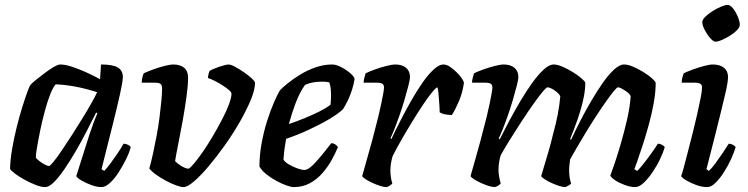

<svg xmlns="http://www.w3.org/2000/svg" viewBox="-20 -763 3049 783"><path d="M164 0Q148 0 125 -9Q102 -18 78.5 -31Q55 -44 39 -56.5Q23 -69 21 -75Q22 -112 29.5 -156Q37 -200 48 -244Q59 -288 70.5 -325Q82 -362 91 -386.5Q100 -411 103 -415Q108 -422 124.5 -435.5Q141 -449 161 -464Q181 -479 198.5 -489.5Q216 -500 226 -500Q245 -500 271.5 -491.5Q298 -483 328.5 -469.5Q359 -456 388 -440L392 -500Q441 -500 461 -487.5Q481 -475 481 -449Q481 -432 470 -382Q459 -332 439.5 -254Q420 -176 394 -73L405 -66Q416 -77 430 -96Q444 -115 459 -137Q474 -159 484 -177Q493 -177 502 -172.5Q511 -168 513 -163Q508 -142 494.5 -114.5Q481 -87 464 -60.5Q447 -34 428.5 -17Q410 0 394 0Q375 0 352 -8.5Q329 -17 311.5 -27.5Q294 -38 291 -45L344 -212Q351 -231 356 -246.5Q361 -262 366.5 -275Q372 -288 377 -301L372 -304Q355 -270 334 -229Q313 -188 289.5 -147.5Q266 -107 243 -73.5Q220 -40 200 -20Q180 0 164 0ZM180 -86Q184 -86 198 -103Q212 -120 231 -148Q250 -176 271.5 -209.5Q293 -243 314 -277Q335 -311 351.5 -340Q368 -369 376 -387Q326 -403 283.5 -410.5Q241 -418 207 -419Q196 -407 184.5 -377.5Q173 -348 162.5 -309Q152 -270 144 -231Q136 -192 131 -162Q126 -132 126 -120Q136 -108 154 -97Q172 -86 180 -86Z M729 0Q718 0 698.5 -7Q679 -14 657.5 -25.5Q636 -37 617.5 -50Q599 -63 589 -76Q597 -104 604.5 -139Q612 -174 619 -211Q626 -248 630.5 -284Q635 -320 638 -350.5Q641 -381 641 -402Q641 -418 633 -422Q625 -426 611 -426H558Q558 -436 560.5 -446.5Q563 -457 566 -464Q581 -471 604 -479.5Q627 -488 650.5 -494Q674 -500 687 -500Q715 -500 731 -486.5Q747 -473 747 -447Q747 -415 740.5 -368Q734 -321 725 -270.5Q716 -220 707 -176Q698 -132 694 -106Q702 -98 712.5 -90.5Q723 -83 733 -79Q743 -75 749 -75Q756 -78 772 -97Q788 -116 808 -145Q828 -174 848 -208Q868 -242 885.5 -275.5Q903 -309 913.5 -337Q924 -365 924 -381Q924 -387 913.5 -396Q903 -405 887.5 -415Q872 -425 856 -433Q840 -441 828 -445Q828 -451 830.5 -461Q833 -471 835 -474Q843 -479 858.5 -485Q874 -491 889.5 -495.5Q905 -500 912 -500Q921 -500 938 -491Q955 -482 974 -469Q993 -456 1006.5 -443.5Q1020 -431 1020 -425Q1020 -397 1002.5 -355Q985 -313 957.5 -265Q930 -217 896.5 -170Q863 -123 830.5 -84.5Q798 -46 771 -23Q744 0 729 0Z M1178 0Q1167 0 1147.5 -7Q1128 -14 1106 -26Q1084 -38 1065.5 -53Q1047 -68 1038 -84Q1038 -129 1046.5 -176.5Q1055 -224 1068.5 -267Q1082 -310 1096.5 -343.5Q1111 -377 1121 -394Q1131 -405 1152.5 -422.5Q1174 -440 1203 -458Q1232 -476 1266 -488Q1300 -500 1335 -500Q1351 -500 1372 -489Q1393 -478 1409 -464Q1425 -450 1426 -441Q1423 -420 1415.5 -396.5Q1408 -373 1398 -352.5Q1388 -332 1379 -318Q1361 -300 1323 -277.5Q1285 -255 1238.5 -233.5Q1192 -212 1147 -197Q1141 -164 1139 -145.5Q1137 -127 1136 -112Q1142 -102 1158 -92.5Q1174 -83 1192 -76.5Q1210 -70 1221 -70Q1230 -70 1240.5 -77Q1251 -84 1264.5 -98.5Q1278 -113 1294.5 -133Q1311 -153 1331 -179Q1340 -179 1348 -173.5Q1356 -168 1358 -163Q1348 -138 1332 -109.5Q1316 -81 1294 -56Q1272 -31 1243 -15.5Q1214 0 1178 0ZM1158 -257Q1193 -269 1224.5 -282Q1256 -295 1283 -308.5Q1310 -322 1328 -336Q1329 -346 1329.5 -355.5Q1330 -365 1330 -374Q1330 -389 1328.5 -402.5Q1327 -416 1323 -427Q1315 -429 1307 -429.5Q1299 -430 1290 -430Q1274 -430 1257 -427Q1240 -424 1224 -417Q1201 -384 1185 -341Q1169 -298 1158 -257Z M1556 0Q1546 0 1530 -5Q1514 -10 1498 -17.5Q1482 -25 1470.5 -32.5Q1459 -40 1457 -45Q1463 -67 1474 -105Q1485 -143 1498 -191Q1511 -239 1523 -288Q1529 -314 1534.5 -339Q1540 -364 1543 -382Q1546 -400 1546 -406Q1546 -418 1538.5 -422Q1531 -426 1516 -426H1463Q1463 -435 1466 -446Q1469 -457 1471 -464Q1485 -471 1508.5 -479.5Q1532 -488 1555.5 -494Q1579 -500 1592 -500Q1620 -500 1636 -486.5Q1652 -473 1652 -449Q1652 -439 1645.5 -413.5Q1639 -388 1629.5 -355.5Q1620 -323 1608.5 -290.5Q1597 -258 1587 -233Q1577 -208 1572 -199L1576 -196Q1592 -230 1613 -271Q1634 -312 1657 -352.5Q1680 -393 1703.5 -426.5Q1727 -460 1749 -480Q1771 -500 1788 -500Q1801 -500 1814.5 -491Q1828 -482 1841 -469.5Q1854 -457 1862.5 -444.5Q1871 -432 1872 -426Q1867 -387 1852.5 -352.5Q1838 -318 1823 -294Q1805 -294 1791.5 -297.5Q1778 -301 1773 -305Q1773 -319 1771.5 -339Q1770 -359 1768.5 -378.5Q1767 -398 1764 -407Q1758 -406 1741.5 -386Q1725 -366 1703.5 -333.5Q1682 -301 1659 -263.5Q1636 -226 1615.5 -190Q1595 -154 1581 -126Q1577 -112 1574.5 -97.5Q1572 -83 1572 -68Q1572 -54 1574 -40.5Q1576 -27 1580 -15Q1577 -11 1570.5 -6.5Q1564 -2 1556 0Z M1998 0Q1988 0 1972 -5Q1956 -10 1940 -17.5Q1924 -25 1912.5 -32.5Q1901 -40 1899 -45Q1905 -67 1916 -105Q1927 -143 1940 -191Q1953 -239 1965 -288Q1971 -314 1976.5 -339Q1982 -364 1985 -382Q1988 -400 1988 -406Q1988 -418 1980.5 -422Q1973 -426 1958 -426H1905Q1905 -435 1908 -446Q1911 -457 1913 -464Q1927 -471 1950.5 -479.5Q1974 -488 1997.5 -494Q2021 -500 2034 -500Q2062 -500 2078 -486.5Q2094 -473 2094 -449Q2094 -439 2087.5 -413.5Q2081 -388 2071.5 -355.5Q2062 -323 2050.5 -290.5Q2039 -258 2029 -233Q2019 -208 2014 -199L2018 -195Q2035 -229 2056.5 -269.5Q2078 -310 2102 -350.5Q2126 -391 2150.5 -425Q2175 -459 2197.5 -479.5Q2220 -500 2238 -500Q2253 -500 2274 -491Q2295 -482 2316 -469Q2337 -456 2351.5 -443.5Q2366 -431 2367 -425Q2367 -392 2357 -350Q2347 -308 2332 -266.5Q2317 -225 2305 -196L2309 -193Q2325 -228 2346 -269Q2367 -310 2391 -351Q2415 -392 2438.5 -425.5Q2462 -459 2484.5 -479.5Q2507 -500 2525 -500Q2541 -500 2562 -491Q2583 -482 2604 -469Q2625 -456 2639 -443.5Q2653 -431 2654 -425Q2654 -388 2646 -343Q2638 -298 2625.5 -253Q2613 -208 2600.5 -169.5Q2588 -131 2578.5 -104.5Q2569 -78 2567 -73L2579 -66Q2589 -76 2604.5 -95.5Q2620 -115 2636.5 -138Q2653 -161 2663 -177Q2672 -177 2680.5 -172Q2689 -167 2691 -163Q2685 -142 2672 -114.5Q2659 -87 2641 -60.5Q2623 -34 2604.5 -17Q2586 0 2571 0Q2551 0 2528 -8.5Q2505 -17 2488.5 -28Q2472 -39 2469 -47Q2474 -60 2486 -95Q2498 -130 2512 -178Q2526 -226 2537.5 -276.5Q2549 -327 2552 -371Q2547 -381 2536.5 -388.5Q2526 -396 2516 -401.5Q2506 -407 2500 -407Q2496 -407 2482.5 -390.5Q2469 -374 2450 -347Q2431 -320 2409.5 -287Q2388 -254 2368 -221Q2348 -188 2331.5 -159.5Q2315 -131 2305 -113Q2304 -104 2302.5 -92.5Q2301 -81 2301 -68Q2301 -53 2303 -40Q2305 -27 2309 -15Q2308 -12 2300.5 -7.5Q2293 -3 2286 0Q2275 0 2259.5 -5Q2244 -10 2228 -17.5Q2212 -25 2200.5 -32.5Q2189 -40 2187 -45Q2191 -59 2198.5 -83.5Q2206 -108 2216 -142Q2226 -176 2236 -218Q2247 -257 2254.5 -296Q2262 -335 2265 -371Q2259 -381 2249 -389Q2239 -397 2229 -402Q2219 -407 2213 -407Q2208 -407 2191.5 -387Q2175 -367 2152.5 -335Q2130 -303 2105.5 -265.5Q2081 -228 2059 -192.5Q2037 -157 2022 -130Q2018 -118 2015.5 -102Q2013 -86 2013 -69Q2013 -57 2015.5 -43Q2018 -29 2022 -15Q2019 -11 2012.5 -6.5Q2006 -2 1998 0Z M2864 0Q2843 0 2819.5 -8.5Q2796 -17 2778.5 -27.5Q2761 -38 2758 -45Q2762 -55 2769 -82Q2776 -109 2785.5 -145Q2795 -181 2805 -221Q2815 -261 2823.5 -298.5Q2832 -336 2837.5 -364.5Q2843 -393 2843 -406Q2843 -418 2835 -422Q2827 -426 2813 -426H2760Q2760 -437 2763 -448Q2766 -459 2768 -464Q2782 -471 2805.5 -479.5Q2829 -488 2851.5 -494Q2874 -500 2887 -500Q2916 -500 2932.5 -486.5Q2949 -473 2949 -449Q2949 -439 2946 -420.5Q2943 -402 2936 -373Q2929 -344 2919 -302.5Q2909 -261 2894.5 -204Q2880 -147 2861 -73L2871 -66Q2882 -76 2896.5 -95.5Q2911 -115 2926.5 -138Q2942 -161 2952 -177Q2961 -177 2969 -172.5Q2977 -168 2980 -163Q2974 -142 2961.5 -114.5Q2949 -87 2932 -60.5Q2915 -34 2897.5 -17Q2880 0 2864 0ZM2898 -593Q2889 -593 2876 -608Q2863 -623 2853.5 -641.5Q2844 -660 2844 -673Q2844 -683 2856.5 -695Q2869 -707 2886.5 -718Q2904 -729 2921 -736Q2938 -743 2947 -743Q2958 -743 2969.5 -728.5Q2981 -714 2989 -694.5Q2997 -675 2997 -662Q2997 -652 2985.5 -640Q2974 -628 2957 -617.5Q2940 -607 2924 -600Q2908 -593 2898 -593Z"/></svg>

Font: Texturina Medium 12pt SemiBold
Style: Italic
Weight: 600
Italic angle: -11°
Version: Version 1.002